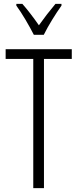

<svg xmlns="http://www.w3.org/2000/svg" viewBox="-20 -967 399 987"><path d="M154 -788H205C228 -835 266 -896 296 -938V-947H265C231 -906 210 -879 180 -837C153 -876 120 -919 95 -947H64V-938C93 -899 130 -835 154 -788ZM206 0V-664H349V-714H9V-664H151V0Z"/></svg>

Font: Noto Sans Devanagari UI ExtraCondensed Light
Style: Regular
Weight: 300
Width: 2
Designer: Jelle Bosma - Monotype Design Team
Foundry: Monotype Imaging Inc.
Version: Version 2.004